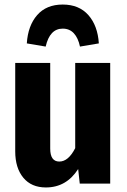

<svg xmlns="http://www.w3.org/2000/svg" viewBox="-20 -808 557 845"><path d="M465 0H331L324 -64Q272 17 182 17Q118 17 82.5 -26Q47 -69 47 -142V-531H201V-154Q201 -97 241 -97Q281 -97 311 -156V-531H465ZM415 -617 332 -603Q324 -641 305 -661.5Q286 -682 256 -682Q199 -682 181 -603L98 -617Q103 -695 143.5 -741.5Q184 -788 256 -788Q328 -788 369 -741.5Q410 -695 415 -617Z"/></svg>

Font: Fira Sans Condensed
Style: Bold
Weight: 700
Width: 3
Designer: bBox Type GmbH & Carrois Corporate GbR & Edenspiekermann AG
Foundry: bBox Type GmbH & Carrois Corporate GbR & Edenspiekermann AG
Version: Version 4.301